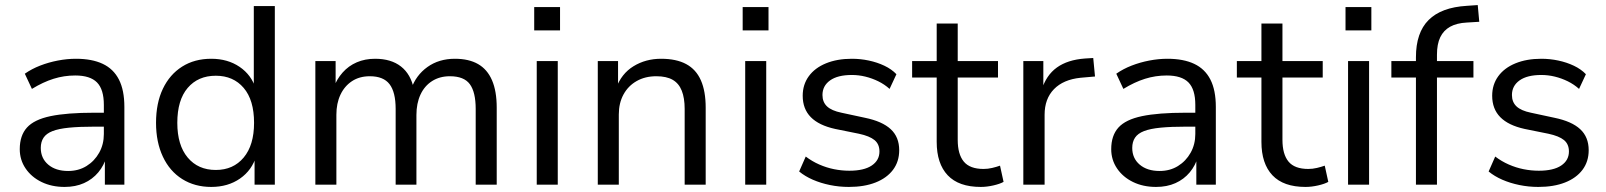

<svg xmlns="http://www.w3.org/2000/svg" viewBox="-20 -729 6341 758"><path d="M235 9Q184 9 144 -10.5Q104 -30 81 -64Q58 -98 58 -140Q58 -194 86.5 -225.5Q115 -257 179.5 -270.5Q244 -284 352 -284H404V-229H354Q294 -229 253 -225Q212 -221 187.5 -211.5Q163 -202 152 -185.5Q141 -169 141 -145Q141 -104 170.5 -79Q200 -54 249 -54Q290 -54 321.5 -73.5Q353 -93 371.5 -126Q390 -159 390 -200V-315Q390 -376 363 -403.5Q336 -431 277 -431Q233 -431 191.5 -418Q150 -405 106 -378L78 -438Q105 -457 138.5 -470Q172 -483 208.5 -490Q245 -497 280 -497Q343 -497 385.5 -477Q428 -457 449.5 -415Q471 -373 471 -307V0H394V-112H401Q391 -76 368 -48.5Q345 -21 311.5 -6Q278 9 235 9Z M814 9Q749 9 699.5 -22Q650 -53 623 -110.5Q596 -168 596 -244Q596 -322 623 -378.5Q650 -435 699 -466Q748 -497 814 -497Q879 -497 926 -465Q973 -433 990 -378H982V-705H1065V0H985V-114H992Q975 -57 927.5 -24Q880 9 814 9ZM832 -58Q901 -58 942 -107Q983 -156 983 -244Q983 -334 942 -382Q901 -430 832 -430Q762 -430 721 -382Q680 -334 680 -244Q680 -156 721 -107Q762 -58 832 -58Z M1225 0V-488H1305V-380H1296Q1309 -416 1332.5 -442.5Q1356 -469 1388.5 -483Q1421 -497 1461 -497Q1524 -497 1563 -466.5Q1602 -436 1614 -377H1603Q1622 -432 1667.5 -464.5Q1713 -497 1776 -497Q1831 -497 1867.5 -476Q1904 -455 1922.5 -412Q1941 -369 1941 -304V0H1858V-299Q1858 -365 1835 -396.5Q1812 -428 1756 -428Q1716 -428 1686 -409Q1656 -390 1640 -355.5Q1624 -321 1624 -275V0H1542V-299Q1542 -365 1518 -396.5Q1494 -428 1440 -428Q1399 -428 1369.5 -408.5Q1340 -389 1324 -355Q1308 -321 1308 -276V0Z M2089 -609V-701H2191V-609ZM2099 0V-488H2182V0Z M2340 0V-488H2420V-380H2412Q2433 -438 2481 -467.5Q2529 -497 2590 -497Q2650 -497 2689 -476Q2728 -455 2747 -412Q2766 -369 2766 -304V0H2683V-299Q2683 -342 2671.5 -371Q2660 -400 2635.5 -414Q2611 -428 2571 -428Q2527 -428 2493.5 -409Q2460 -390 2441.5 -356Q2423 -322 2423 -277V0Z M2912 -609V-701H3014V-609ZM2922 0V-488H3005V0Z M3331 9Q3293 9 3256.5 1.5Q3220 -6 3189 -19.5Q3158 -33 3135 -52L3161 -111Q3186 -92 3214.5 -79.5Q3243 -67 3273 -61Q3303 -55 3333 -55Q3391 -55 3421.5 -75.5Q3452 -96 3452 -131Q3452 -160 3432.5 -176Q3413 -192 3371 -201L3277 -220Q3213 -234 3181 -266.5Q3149 -299 3149 -351Q3149 -395 3173 -428Q3197 -461 3241 -479Q3285 -497 3343 -497Q3377 -497 3410 -490Q3443 -483 3471.5 -469.5Q3500 -456 3519 -436L3492 -378Q3472 -396 3447.5 -408Q3423 -420 3396.5 -426.5Q3370 -433 3343 -433Q3287 -433 3257 -411.5Q3227 -390 3227 -354Q3227 -326 3245 -309Q3263 -292 3302 -284L3395 -264Q3463 -250 3496.5 -219Q3530 -188 3530 -136Q3530 -91 3505.5 -58.5Q3481 -26 3436.5 -8.5Q3392 9 3331 9Z M3852 9Q3765 9 3721.5 -37Q3678 -83 3678 -169V-423H3581V-488H3678V-636H3761V-488H3920V-423H3761V-177Q3761 -120 3785 -91Q3809 -62 3863 -62Q3880 -62 3897 -66Q3914 -70 3928 -75L3942 -11Q3928 -3 3902 3Q3876 9 3852 9Z M4020 0V-488H4099V-373H4092Q4110 -432 4152.5 -462.5Q4195 -493 4263 -498L4296 -500L4303 -427L4246 -422Q4178 -415 4141 -377Q4104 -339 4104 -276V0Z M4544 9Q4493 9 4453 -10.5Q4413 -30 4390 -64Q4367 -98 4367 -140Q4367 -194 4395.5 -225.5Q4424 -257 4488.5 -270.5Q4553 -284 4661 -284H4713V-229H4663Q4603 -229 4562 -225Q4521 -221 4496.5 -211.5Q4472 -202 4461 -185.5Q4450 -169 4450 -145Q4450 -104 4479.5 -79Q4509 -54 4558 -54Q4599 -54 4630.5 -73.5Q4662 -93 4680.5 -126Q4699 -159 4699 -200V-315Q4699 -376 4672 -403.5Q4645 -431 4586 -431Q4542 -431 4500.5 -418Q4459 -405 4415 -378L4387 -438Q4414 -457 4447.5 -470Q4481 -483 4517.5 -490Q4554 -497 4589 -497Q4652 -497 4694.5 -477Q4737 -457 4758.5 -415Q4780 -373 4780 -307V0H4703V-112H4710Q4700 -76 4677 -48.5Q4654 -21 4620.5 -6Q4587 9 4544 9Z M5134 9Q5047 9 5003.5 -37Q4960 -83 4960 -169V-423H4863V-488H4960V-636H5043V-488H5202V-423H5043V-177Q5043 -120 5067 -91Q5091 -62 5145 -62Q5162 -62 5179 -66Q5196 -70 5210 -75L5224 -11Q5210 -3 5184 3Q5158 9 5134 9Z M5292 -609V-701H5394V-609ZM5302 0V-488H5385V0Z M5570 0V-423H5473V-488H5592L5570 -467V-503Q5570 -600 5620 -650Q5670 -700 5771 -706L5814 -709L5820 -643L5771 -640Q5731 -638 5705 -623.5Q5679 -609 5666 -582Q5653 -555 5653 -513V-475L5641 -488H5797V-423H5653V0Z M6053 9Q6015 9 5978.5 1.5Q5942 -6 5911 -19.5Q5880 -33 5857 -52L5883 -111Q5908 -92 5936.5 -79.5Q5965 -67 5995 -61Q6025 -55 6055 -55Q6113 -55 6143.5 -75.5Q6174 -96 6174 -131Q6174 -160 6154.5 -176Q6135 -192 6093 -201L5999 -220Q5935 -234 5903 -266.5Q5871 -299 5871 -351Q5871 -395 5895 -428Q5919 -461 5963 -479Q6007 -497 6065 -497Q6099 -497 6132 -490Q6165 -483 6193.5 -469.5Q6222 -456 6241 -436L6214 -378Q6194 -396 6169.5 -408Q6145 -420 6118.5 -426.5Q6092 -433 6065 -433Q6009 -433 5979 -411.5Q5949 -390 5949 -354Q5949 -326 5967 -309Q5985 -292 6024 -284L6117 -264Q6185 -250 6218.5 -219Q6252 -188 6252 -136Q6252 -91 6227.5 -58.5Q6203 -26 6158.5 -8.5Q6114 9 6053 9Z"/></svg>

Font: Nunito Sans 12pt ExtraLight 11pt
Style: Regular
Weight: 400
Version: Version 3.101;gftools[0.9.27]